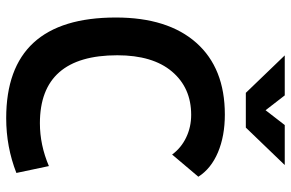

<svg xmlns="http://www.w3.org/2000/svg" viewBox="-181 -757 948 626"><g transform="rotate(90 293.0 -444.0)"><path d="M365.2 9.8Q37.1 9.8 37.1 -347.7Q37.1 -517.1 119.6 -610.1Q202.1 -703.1 353.5 -703.1Q423.3 -703.1 476.6 -680.7Q529.8 -658.2 556.2 -616.7L483.9 -531.2Q461.9 -561 428 -577.1Q394 -593.3 354.5 -593.3Q266.1 -593.3 213.1 -530.5Q160.2 -467.8 160.2 -352.5Q160.2 -100.1 381.8 -100.1Q452.6 -100.1 521.5 -129.4L543.9 -23.4Q459 9.8 365.2 9.8ZM282.7 -771.5 160.6 -898.4H291L339.4 -835.9L387.7 -898.4H518.1L396 -771.5Z"/></g></svg>

Font: CaskaydiaCove NF SemiBold
Style: Regular
Weight: 600
Designer: Aaron Bell
Foundry: Saja Typeworks
Version: Version 2111.001; VTT 6.35;Nerd Fonts 3.2.1